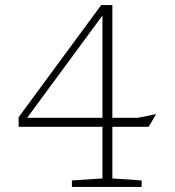

<svg xmlns="http://www.w3.org/2000/svg" viewBox="-20 -737 690 757"><path d="M423 -717V-272.5H523.5L595.5 -287L566 -237H423V-33.5L538.5 -25.5V0H263.5V-25.5L384 -33.5V-237H53.5V-275L379 -717ZM384 -272.5V-676L87 -272.5Z"/></svg>

Font: Newsreader 6pt ExtraLight
Style: Regular
Weight: 275
Designer: Hugues Gentile
Foundry: Production Type
Version: Version 1.003; ttfautohint (v1.8.3)